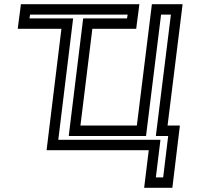

<svg xmlns="http://www.w3.org/2000/svg" viewBox="-20 -694 965 919"><path d="M816 -93H782L851 -649L854 -674H829H732H707L704 -649L635 -93H365L422 -556H607H632L635 -581L644 -649L647 -674H622H105H80L77 -649L68 -581L65 -556H90H274L206 0L203 25H228H692L673 180L670 205H695H780H805L808 180L838 -68L841 -93H816ZM785 -43 761 155H726L745 0L748 -25H723H259L327 -581L330 -606H305H121L124 -624H591L588 -606H403H378L375 -581L312 -68L309 -43H334H654H679L682 -68L751 -624H798L729 -68L726 -43H751H785Z"/></svg>

Font: Gamestation Text Outline
Style: Italic
Weight: 400
Designer: Jonas Hecksher
Foundry: Jonas Hecksher, Playtypeª, e-types AS
Version: Version 1.003